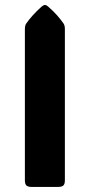

<svg xmlns="http://www.w3.org/2000/svg" viewBox="-20 -737 354 757"><path d="M235.8 -25.9Q235.8 -11.2 229.7 -5.6Q223.6 0 209 0H105Q90.3 0 84.2 -5.6Q78.1 -11.2 78.1 -25.9V-622.1Q78.1 -636.2 83 -643.6Q105 -675.8 144.5 -711.4Q151.9 -717.3 157.2 -717.3Q163.1 -717.3 169.4 -711.4Q190.9 -692.9 205.6 -676Q220.2 -659.2 231 -643.6Q235.8 -635.7 235.8 -622.1Z"/></svg>

Font: ADLaM Display
Style: Regular
Weight: 400
Designer: Mark Jamra, Neil Patel, Concept: Andrew Footit
Foundry: Microsoft
Version: Version 2.000; ttfautohint (v1.8.4.7-5d5b);gftools[0.9.28]